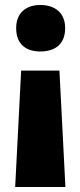

<svg xmlns="http://www.w3.org/2000/svg" viewBox="-20 -583 323 772"><path d="M242 -470C242 -533 199 -563 142 -563C87 -563 45 -533 45 -470C45 -404 86 -376 142 -376C200 -376 242 -404 242 -470ZM65 -299 41 169H243L219 -299Z"/></svg>

Font: Noto Sans Gujarati UI SemiCondensed Black
Style: Regular
Weight: 900
Width: 4
Designer: Jelle Bosma - Monotype Design Team, Universal Thirst
Foundry: Monotype Imaging Inc.
Version: Version 2.106